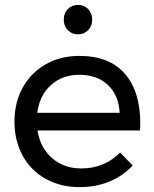

<svg xmlns="http://www.w3.org/2000/svg" viewBox="-20 -760 628 783"><path d="M552 -258Q552 -238 551 -228H133Q144 -157 192.5 -115Q241 -73 312 -73Q359 -73 399.5 -90Q440 -107 470 -138L521 -85Q482 -43 427 -20Q372 3 305 3Q227 3 166.5 -30.5Q106 -64 72.5 -125Q39 -186 39 -264Q39 -342 72.5 -402.5Q106 -463 166 -497.5Q226 -532 303 -532Q426 -532 489 -459.5Q552 -387 552 -258ZM468 -300Q464 -372 420 -413.5Q376 -455 304 -455Q234 -455 187.5 -413Q141 -371 132 -300ZM356 -680Q356 -654 339.5 -637Q323 -620 298 -620Q273 -620 256.5 -637Q240 -654 240 -680Q240 -706 256.5 -723Q273 -740 298 -740Q323 -740 339.5 -723Q356 -706 356 -680Z"/></svg>

Font: Montserrat arm2
Style: Regular
Weight: 400
Designer: Julieta Ulanovsky
Foundry: Julieta Ulanovsky
Version: Version 6.000